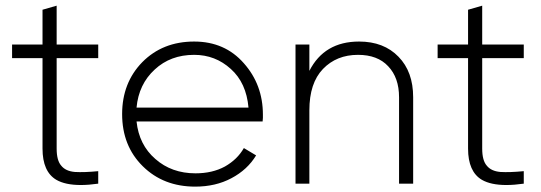

<svg xmlns="http://www.w3.org/2000/svg" viewBox="-20 -660 1945 690"><path d="M333 -451.2Q295.9 -451.2 183.6 -451.2Q183.6 -370.1 183.6 -126Q183.6 -83 200.2 -64.5Q215.8 -44.9 249 -42Q282.2 -40 333 -44.9Q333 -30.3 333 0Q298.8 4.9 270.5 4.9Q214.8 4.9 182.6 -13.7Q132.8 -43 132.8 -126Q132.8 -234.4 132.8 -451.2Q105.5 -451.2 23.4 -451.2Q23.4 -462.9 23.4 -500Q50.8 -500 132.8 -500Q132.8 -531.2 132.8 -625Q145.5 -628.9 183.6 -639.6Q183.6 -605.5 183.6 -500Q221.7 -500 333 -500Q333 -487.3 333 -451.2Z M677.7 -510.7Q788.1 -510.7 856.4 -432.6Q924.8 -355.5 924.8 -248Q924.8 -244.1 924.8 -236.3Q923.8 -227.5 923.8 -223.6Q773.4 -223.6 470.7 -223.6Q479.5 -139.6 538.1 -88.9Q596.7 -37.1 682.6 -37.1Q743.2 -37.1 788.1 -61.5Q833 -86.9 856.4 -127.9Q871.1 -119.1 900.4 -101.6Q869.1 -49.8 811.5 -19.5Q754.9 10.7 681.6 10.7Q567.4 10.7 493.2 -62.5Q418.9 -135.7 418.9 -250Q418.9 -362.3 491.2 -436.5Q564.5 -510.7 677.7 -510.7ZM677.7 -462.9Q592.8 -462.9 536.1 -410.2Q478.5 -357.4 470.7 -273.4Q604.5 -273.4 873 -273.4Q865.2 -362.3 809.6 -412.1Q753.9 -462.9 677.7 -462.9Z M1270.5 -510.7Q1359.4 -510.7 1412.1 -456.1Q1464.8 -402.3 1464.8 -310.5Q1464.8 -207 1464.8 0Q1452.1 0 1414.1 0Q1414.1 -78.1 1414.1 -310.5Q1414.1 -380.9 1375 -421.9Q1336.9 -462.9 1266.6 -462.9Q1189.5 -462.9 1140.6 -412.1Q1091.8 -361.3 1091.8 -263.7Q1091.8 -175.8 1091.8 0Q1079.1 0 1042 0Q1042 -125 1042 -500Q1054.7 -500 1091.8 -500Q1091.8 -476.6 1091.8 -405.3Q1145.5 -510.7 1270.5 -510.7Z M1862.3 -451.2Q1825.2 -451.2 1712.9 -451.2Q1712.9 -370.1 1712.9 -126Q1712.9 -83 1729.5 -64.5Q1745.1 -44.9 1778.3 -42Q1811.5 -40 1862.3 -44.9Q1862.3 -30.3 1862.3 0Q1828.1 4.9 1799.8 4.9Q1744.1 4.9 1711.9 -13.7Q1662.1 -43 1662.1 -126Q1662.1 -234.4 1662.1 -451.2Q1634.8 -451.2 1552.7 -451.2Q1552.7 -462.9 1552.7 -500Q1580.1 -500 1662.1 -500Q1662.1 -531.2 1662.1 -625Q1674.8 -628.9 1712.9 -639.6Q1712.9 -605.5 1712.9 -500Q1751 -500 1862.3 -500Q1862.3 -487.3 1862.3 -451.2Z"/></svg>

Font: LeFont
Style: ExtraLight
Weight: 200
Designer: Leryon MEDIA
Version: Version 1.0